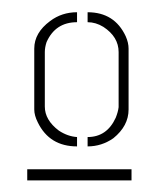

<svg xmlns="http://www.w3.org/2000/svg" viewBox="-20 -704 265 320"><path d="M25.4 -403.3V-421.9H199.2V-403.3ZM37.1 -521.5V-623Q37.1 -649.4 63.5 -668.9Q83 -683.6 108.4 -683.6V-667Q72.3 -667 57.6 -633.8Q54.7 -625 54.7 -617.2V-526.4Q54.7 -503.9 78.1 -486.3Q92.8 -476.6 108.4 -475.6V-460Q62.5 -460 43 -500Q37.1 -511.7 37.1 -521.5ZM126 -460V-475.6Q158.2 -475.6 172.9 -507.8Q176.8 -517.6 177.7 -525.4V-617.2Q177.7 -642.6 152.3 -659.2Q139.6 -667 126 -667V-683.6Q170.9 -683.6 189.5 -643.6Q194.3 -632.8 194.3 -623V-521.5Q194.3 -494.1 168.9 -473.6Q149.4 -460 126 -460Z"/></svg>

Font: Post No Bills Colombo Light
Style: Regular
Weight: 300
Designer: Kosala Senevirathne, Siva Puranthara, Lasantha Premarathna, Tharique Azeez
Foundry: Mooniak
Version: Version 1.220 ; ttfautohint (v1.6)